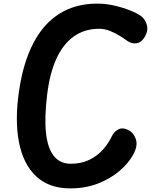

<svg xmlns="http://www.w3.org/2000/svg" viewBox="-20 -1034 836 1064"><path d="M369 10Q251.5 10 180.2 -57Q109 -124 85.2 -245.5Q61.5 -367 85.5 -529.5Q108.5 -687 164.8 -795Q221 -903 310 -958.5Q399 -1014 519.5 -1014Q566.5 -1014 615 -1002.8Q663.5 -991.5 702.8 -975.5Q742 -959.5 761.5 -945Q783 -929.5 793 -898.2Q803 -867 783.5 -831.5Q765 -799.5 738.2 -794.5Q711.5 -789.5 686 -807Q670 -819 644.8 -834.8Q619.5 -850.5 589.8 -862.5Q560 -874.5 530 -874.5Q447 -874.5 387.2 -830.8Q327.5 -787 291.2 -705.8Q255 -624.5 241.5 -511Q225.5 -382 235 -296.5Q244.5 -211 279 -168.8Q313.5 -126.5 371.5 -126.5Q431 -126.5 475.5 -148.5Q520 -170.5 550.8 -205.2Q581.5 -240 599 -277.5Q613.5 -308 638.5 -318.2Q663.5 -328.5 692.5 -312.5Q721 -298 733 -262.2Q745 -226.5 718.5 -177.5Q692.5 -130 642.5 -87Q592.5 -44 523 -17Q453.5 10 369 10Z"/></svg>

Font: Edu SA Hand
Style: Bold
Weight: 700
Designer: Tina and Corey Anderson, Eben Sorkin, Mirko Velimirovic
Foundry: Google for Education
Version: Version 2.000